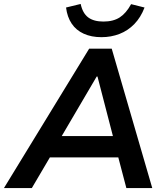

<svg xmlns="http://www.w3.org/2000/svg" viewBox="-48 -951 841 971"><path d="M-28 0 403 -705H517L722 0H591L540 -194L585 -155H167L226 -192L113 0ZM441 -564 249 -237 229 -263H559L530 -236L445 -564ZM465 -763Q414 -763 375.5 -780.5Q337 -798 314.5 -831.5Q292 -865 286 -913L360 -931Q370 -884 398 -863Q426 -842 475 -842Q525 -842 557.5 -863Q590 -884 615 -930L683 -913Q664 -863 631.5 -829.5Q599 -796 556.5 -779.5Q514 -763 465 -763Z"/></svg>

Font: Nunito Sans 9pt
Style: Bold Italic
Weight: 700
Italic angle: -9°
Version: Version 3.101;gftools[0.9.27]